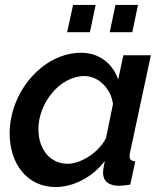

<svg xmlns="http://www.w3.org/2000/svg" viewBox="-20 -745 655 775"><path d="M251 -615H343L366 -725H275ZM423 -615H514L537 -725H446ZM19 -206C19 -86 88 10 205 10C274 10 352 -28 403 -95C398 -72 396 -57 396 -47C396 -14 419 5 461 5C472 5 487 3 506 0L526 -94C510 -95 503 -101 503 -115C503 -119 504 -124 505 -130L589 -522H478L457 -424C436 -486 383 -532 307 -532C155 -532 19 -376 19 -206ZM408 -188C379 -129 306 -84 253 -84C180 -84 135 -145 135 -224C135 -328 221 -438 321 -438C376 -438 428 -389 436 -325Z"/></svg>

Font: FIGSv2-sans-serif SmBold Italic
Style: Regular
Weight: 600
Italic angle: -12°
Designer: Matt McInerney, Pablo Impallari, Rodrigo Fuenzalida
Foundry: Matt McInerney, Pablo Impallari, Rodrigo Fuenzalida
Version: Version 4.020;hotconv 1.0.109;makeotfexe 2.5.65596